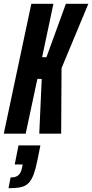

<svg xmlns="http://www.w3.org/2000/svg" viewBox="-33 -708 488 1017"><path d="M-13 0 133 -688H250L190 -405H213L316 -688H435L293 -347L291 0H175L188 -290H165L103 0ZM12 289 23 232Q41 232 53 227Q65 222 72.5 210.5Q80 199 84 180L87 163H45L65 62H181L166 137Q156 186 145 216Q134 246 118 262Q102 278 77 283.5Q52 289 12 289Z"/></svg>

Font: Saira UltraCondensed ExtraBold
Style: Italic
Weight: 800
Width: 1
Italic angle: -12°
Designer: Hector Gatti with collaboration of the Omnibus-Type team
Foundry: Omnibus-Type
Version: Version 1.101